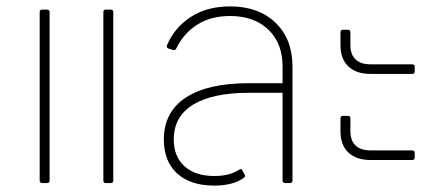

<svg xmlns="http://www.w3.org/2000/svg" viewBox="-20 -572 1376 600"><path d="M112 0Q104 0 104 -8V-534Q104 -542 112 -542H127Q135 -542 135 -534V-8Q135 0 127 0ZM311 0Q303 0 303 -8V-534Q303 -542 311 -542H326Q334 -542 334 -534V-8Q334 0 326 0Z M894 -364V-8Q894 0 886 0H871Q863 0 863 -8V-282H757Q644 -282 583.5 -245Q523 -208 523 -136Q523 -83 556.5 -52.5Q590 -22 650 -22Q697 -22 726 -41Q730 -44 732.5 -44Q735 -44 737 -40L744 -28Q748 -21 743 -17Q709 8 650 8Q575 8 533.5 -30Q492 -68 492 -136Q492 -222 560.5 -267Q629 -312 757 -312H863V-364Q863 -437 818.5 -479.5Q774 -522 699 -522Q639 -522 596.5 -495Q554 -468 531 -421Q529 -417 527 -416Q525 -415 520 -416L507 -420Q499 -423 502 -431Q526 -487 577 -519.5Q628 -552 699 -552Q788 -552 841 -501Q894 -450 894 -364Z M1138 -341Q1093 -341 1068.5 -364.5Q1044 -388 1044 -431V-471Q1044 -479 1052 -479H1067Q1075 -479 1075 -471V-431Q1075 -402 1091 -386.5Q1107 -371 1138 -371H1268Q1276 -371 1276 -363V-349Q1276 -341 1268 -341ZM1138 -72Q1093 -72 1068.5 -95.5Q1044 -119 1044 -162V-202Q1044 -210 1052 -210H1067Q1075 -210 1075 -202V-162Q1075 -133 1091 -117.5Q1107 -102 1138 -102H1268Q1276 -102 1276 -94V-80Q1276 -72 1268 -72Z"/></svg>

Font: LINE Seed Sans TH App Thin
Style: Regular
Weight: 250
Designer: Dalton Maag Ltd | Thai characters by Cadson Demak Co.,Ltd.
Foundry: Dalton Maag Ltd
Version: Version 1.003